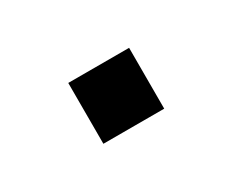

<svg xmlns="http://www.w3.org/2000/svg" viewBox="-35 -168 296 246"><g transform="rotate(-30 113.5 -45.0)"><path d="M69 0H159V-90H69Z"/></g></svg>

Font: Uncut Sans Book
Style: Regular
Weight: 350
Designer: Kasper Nordkvist
Foundry: UNCUT.wtf
Version: Version 1.304;Glyphs 3.2 (3246)